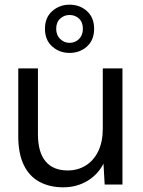

<svg xmlns="http://www.w3.org/2000/svg" viewBox="-20 -788 612 820"><path d="M250 12Q192 12 148.5 -11.5Q105 -35 81.5 -83.5Q58 -132 58 -206V-496H142V-215Q142 -138 174.5 -99Q207 -60 269 -60Q312 -60 346 -81Q380 -102 399.5 -142Q419 -182 419 -239V-496H503V0H427L422 -89Q398 -42 352.5 -15Q307 12 250 12ZM277 -562Q234 -562 203 -589.5Q172 -617 172 -665Q172 -713 203 -740.5Q234 -768 277 -768Q321 -768 351.5 -740.5Q382 -713 382 -665Q382 -617 351.5 -589.5Q321 -562 277 -562ZM277 -605Q301 -605 317.5 -621.5Q334 -638 334 -665Q334 -693 317.5 -708.5Q301 -724 277 -724Q254 -724 237 -708.5Q220 -693 220 -665Q220 -638 237 -621.5Q254 -605 277 -605Z"/></svg>

Font: DM Sans 24pt
Style: Regular
Weight: 400
Designer: Colophon Foundry, Jonny Pinhorn
Foundry: Colophon Foundry
Version: Version 4.004;gftools[0.9.30]